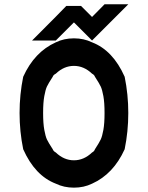

<svg xmlns="http://www.w3.org/2000/svg" viewBox="-20 -853 682 883"><path d="M403.3 -8.3Q365.8 10 320 10Q274.2 10 236.7 -8.3Q140.8 -45 86.7 -166.7Q70 -248.3 70 -333.3Q70 -418.3 86.7 -500Q138.3 -614.2 236.7 -658.3Q274.2 -676.7 320 -676.7Q365.8 -676.7 403.3 -658.3Q499.2 -621.7 553.3 -500Q570 -418.3 570 -333.3Q570 -248.3 553.3 -166.7Q501.7 -52.5 403.3 -8.3ZM403.3 -151.7Q413.3 -156.7 416.7 -166.7Q436.7 -197.5 443.3 -211.7Q450 -225.8 455.4 -255.4Q460.8 -285 460.8 -333.3Q460.8 -381.7 455.4 -411.2Q450 -440.8 443.3 -455Q436.7 -469.2 416.7 -500Q413.3 -509.2 403.3 -514.2Q365.8 -550 320 -550Q274.2 -550 236.7 -514.2Q225 -508.3 222.5 -500Q202.5 -469.2 195.8 -455Q189.2 -440.8 183.8 -411.2Q178.3 -381.7 178.3 -333.3Q178.3 -285 183.8 -255.4Q189.2 -225.8 195.8 -211.7Q202.5 -197.5 222.5 -166.7Q225.8 -157.5 236.7 -151.7Q274.2 -115.8 320 -115.8Q365.8 -115.8 403.3 -151.7ZM403.3 -666.7 320 -750 236.7 -666.7H127.5Q264.2 -803.3 285 -825.8H352.5L403.3 -775L460.8 -833.3H570Z"/></svg>

Font: 0xA000
Style: Bold
Weight: 700
Version: Version 0.1